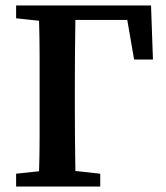

<svg xmlns="http://www.w3.org/2000/svg" viewBox="-20 -683 607 703"><path d="M39 -616V-663H533L540 -465H471L446 -610H256Q255 -547 254.5 -482.5Q254 -418 254 -353V-302Q254 -244 254.5 -182Q255 -120 256 -57L347 -47V0H39V-47L123 -56Q125 -118 125 -180.5Q125 -243 125 -302V-353Q125 -416 125 -479.5Q125 -543 123 -607Z"/></svg>

Font: Source Serif Pro SemiBold
Style: Regular
Weight: 600
Designer: Frank Grießhammer
Foundry: Adobe Systems Incorporated
Version: Version 3.001;hotconv 1.0.111;makeotfexe 2.5.65597